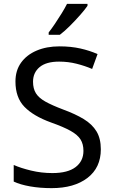

<svg xmlns="http://www.w3.org/2000/svg" viewBox="-20 -964 589 994"><path d="M502 -191Q502 -96 433 -43Q364 10 247 10Q187 10 136 1Q85 -8 51 -24V-110Q87 -94 140.5 -81Q194 -68 251 -68Q331 -68 371.5 -99Q412 -130 412 -183Q412 -218 397 -242Q382 -266 345.5 -286.5Q309 -307 244 -330Q153 -363 106.5 -411Q60 -459 60 -542Q60 -599 89 -639.5Q118 -680 169.5 -702Q221 -724 288 -724Q347 -724 396 -713Q445 -702 485 -684L457 -607Q420 -623 376.5 -634Q333 -645 286 -645Q219 -645 185 -616.5Q151 -588 151 -541Q151 -505 166 -481Q181 -457 215 -438Q249 -419 307 -397Q370 -374 413.5 -347.5Q457 -321 479.5 -284Q502 -247 502 -191ZM433 -934Q421 -916 396 -887.5Q371 -859 342.5 -830.5Q314 -802 290 -784H232V-796Q247 -815 264.5 -841Q282 -867 299 -894.5Q316 -922 327 -944H433Z"/></svg>

Font: Noto Sans Tagalog
Style: Regular
Weight: 400
Designer: Monotype Design Team
Foundry: Monotype Imaging Inc.
Version: Version 2.001; ttfautohint (v1.8.4.7-5d5b)